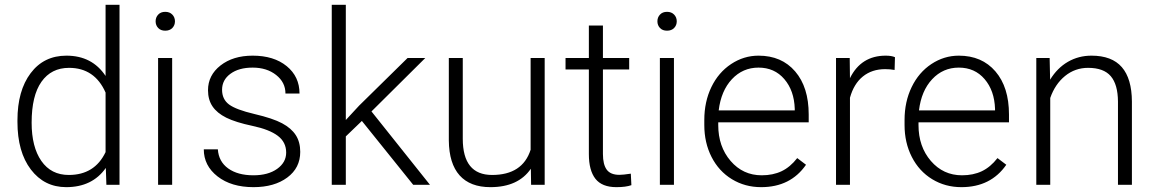

<svg xmlns="http://www.w3.org/2000/svg" viewBox="-20 -770 4811 800"><path d="M52.7 -269Q52.7 -392.1 107.7 -465.1Q162.6 -538.1 256.8 -538.1Q363.8 -538.1 419.9 -453.6V-750H478V0H423.3L420.9 -70.3Q364.7 9.8 255.9 9.8Q164.6 9.8 108.6 -63.7Q52.7 -137.2 52.7 -262.2ZM111.8 -258.8Q111.8 -157.7 152.3 -99.4Q192.9 -41 266.6 -41Q374.5 -41 419.9 -136.2V-384.3Q374.5 -487.3 267.6 -487.3Q193.8 -487.3 152.8 -429.4Q111.8 -371.6 111.8 -258.8Z M697.3 0H638.7V-528.3H697.3ZM628.4 -681.2Q628.4 -697.8 639.2 -709.2Q649.9 -720.7 668.5 -720.7Q687 -720.7 698 -709.2Q709 -697.8 709 -681.2Q709 -664.6 698 -653.3Q687 -642.1 668.5 -642.1Q649.9 -642.1 639.2 -653.3Q628.4 -664.6 628.4 -681.2Z M1172.4 -134.3Q1172.4 -177.7 1137.5 -204.1Q1102.5 -230.5 1032.2 -245.4Q961.9 -260.3 923.1 -279.5Q884.3 -298.8 865.5 -326.7Q846.7 -354.5 846.7 -394Q846.7 -456.5 898.9 -497.3Q951.2 -538.1 1032.7 -538.1Q1121.1 -538.1 1174.6 -494.4Q1228 -450.7 1228 -380.4H1169.4Q1169.4 -426.8 1130.6 -457.5Q1091.8 -488.3 1032.7 -488.3Q975.1 -488.3 940.2 -462.6Q905.3 -437 905.3 -396Q905.3 -356.4 934.3 -334.7Q963.4 -313 1040.3 -294.9Q1117.2 -276.9 1155.5 -256.3Q1193.8 -235.8 1212.4 -207Q1231 -178.2 1231 -137.2Q1231 -70.3 1177 -30.3Q1123 9.8 1036.1 9.8Q943.8 9.8 886.5 -34.9Q829.1 -79.6 829.1 -147.9H887.7Q891.1 -96.7 930.9 -68.1Q970.7 -39.6 1036.1 -39.6Q1097.2 -39.6 1134.8 -66.4Q1172.4 -93.3 1172.4 -134.3Z M1487.8 -266.1 1420.9 -201.7V0H1362.3V-750H1420.9V-270L1476.1 -329.6L1678.2 -528.3H1752L1527.8 -305.7L1771.5 0H1701.7Z M2191.9 -66.9Q2139.2 9.8 2023.4 9.8Q1939 9.8 1895 -39.3Q1851.1 -88.4 1850.1 -184.6V-528.3H1908.2V-191.9Q1908.2 -41 2030.3 -41Q2157.2 -41 2190.9 -146V-528.3H2249.5V0H2192.9Z M2492.2 -663.6V-528.3H2601.6V-480.5H2492.2V-128.4Q2492.2 -84.5 2508.1 -63Q2523.9 -41.5 2561 -41.5Q2575.7 -41.5 2608.4 -46.4L2610.8 1.5Q2587.9 9.8 2548.3 9.8Q2488.3 9.8 2460.9 -25.1Q2433.6 -60.1 2433.6 -127.9V-480.5H2336.4V-528.3H2433.6V-663.6Z M2788.1 0H2729.5V-528.3H2788.1ZM2719.2 -681.2Q2719.2 -697.8 2730 -709.2Q2740.7 -720.7 2759.3 -720.7Q2777.8 -720.7 2788.8 -709.2Q2799.8 -697.8 2799.8 -681.2Q2799.8 -664.6 2788.8 -653.3Q2777.8 -642.1 2759.3 -642.1Q2740.7 -642.1 2730 -653.3Q2719.2 -664.6 2719.2 -681.2Z M3151.4 9.8Q3084 9.8 3029.5 -23.4Q2975.1 -56.6 2944.8 -116Q2914.6 -175.3 2914.6 -249V-270Q2914.6 -346.2 2944.1 -407.2Q2973.6 -468.3 3026.4 -503.2Q3079.1 -538.1 3140.6 -538.1Q3236.8 -538.1 3293.2 -472.4Q3349.6 -406.7 3349.6 -293V-260.3H2972.7V-249Q2972.7 -159.2 3024.2 -99.4Q3075.7 -39.6 3153.8 -39.6Q3200.7 -39.6 3236.6 -56.6Q3272.5 -73.7 3301.8 -111.3L3338.4 -83.5Q3273.9 9.8 3151.4 9.8ZM3140.6 -488.3Q3074.7 -488.3 3029.5 -439.9Q2984.4 -391.6 2974.6 -310.1H3291.5V-316.4Q3289.1 -392.6 3248 -440.4Q3207 -488.3 3140.6 -488.3Z M3707.5 -478.5Q3689 -481.9 3668 -481.9Q3613.3 -481.9 3575.4 -451.4Q3537.6 -420.9 3521.5 -362.8V0H3463.4V-528.3H3520.5L3521.5 -444.3Q3567.9 -538.1 3670.4 -538.1Q3694.8 -538.1 3709 -531.7Z M3985.8 9.8Q3918.5 9.8 3864 -23.4Q3809.6 -56.6 3779.3 -116Q3749 -175.3 3749 -249V-270Q3749 -346.2 3778.6 -407.2Q3808.1 -468.3 3860.8 -503.2Q3913.6 -538.1 3975.1 -538.1Q4071.3 -538.1 4127.7 -472.4Q4184.1 -406.7 4184.1 -293V-260.3H3807.1V-249Q3807.1 -159.2 3858.6 -99.4Q3910.2 -39.6 3988.3 -39.6Q4035.2 -39.6 4071 -56.6Q4106.9 -73.7 4136.2 -111.3L4172.9 -83.5Q4108.4 9.8 3985.8 9.8ZM3975.1 -488.3Q3909.2 -488.3 3864 -439.9Q3818.8 -391.6 3809.1 -310.1H4126V-316.4Q4123.5 -392.6 4082.5 -440.4Q4041.5 -488.3 3975.1 -488.3Z M4353.5 -528.3 4355.5 -438Q4385.3 -486.8 4429.7 -512.5Q4474.1 -538.1 4527.8 -538.1Q4612.8 -538.1 4654.3 -490.2Q4695.8 -442.4 4696.3 -346.7V0H4638.2V-347.2Q4637.7 -418 4608.2 -452.6Q4578.6 -487.3 4513.7 -487.3Q4459.5 -487.3 4417.7 -453.4Q4376 -419.4 4356 -361.8V0H4297.9V-528.3Z"/></svg>

Font: Vazir Thin FD-UI
Style: Thin-FD-UI
Weight: 100
Designer: Saber Rastikerdar
Foundry: Saber Rastikerdar
Version: Version 30.1.0